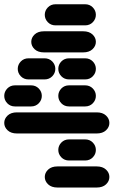

<svg xmlns="http://www.w3.org/2000/svg" viewBox="-44 -881 564 888"><path d="M221.7 -13.7H403.3Q430.7 -13.7 446.3 -28.3Q461.9 -43 461.9 -62.5Q461.9 -82 446.3 -96.7Q430.7 -111.3 403.3 -111.3H221.7Q194.3 -111.3 178.7 -96.7Q163.1 -82 163.1 -62.5Q163.1 -43 178.7 -28.3Q194.3 -13.7 221.7 -13.7ZM275.4 -138.7H349.6Q371.1 -138.7 385.3 -153.3Q399.4 -168 399.4 -187.5Q399.4 -207 385.3 -221.7Q371.1 -236.3 349.6 -236.3H275.4Q253.9 -236.3 239.7 -221.7Q225.6 -207 225.6 -187.5Q225.6 -168 239.7 -153.3Q253.9 -138.7 275.4 -138.7ZM34.2 -263.7H403.3Q430.7 -263.7 446.3 -278.3Q461.9 -293 461.9 -312.5Q461.9 -332 446.3 -346.7Q430.7 -361.3 403.3 -361.3H34.2Q6.8 -361.3 -8.8 -346.7Q-24.4 -332 -24.4 -312.5Q-24.4 -293 -8.8 -278.3Q6.8 -263.7 34.2 -263.7ZM25.4 -388.7H99.6Q121.1 -388.7 135.3 -403.3Q149.4 -418 149.4 -437.5Q149.4 -457 135.3 -471.7Q121.1 -486.3 99.6 -486.3H25.4Q3.9 -486.3 -10.3 -471.7Q-24.4 -457 -24.4 -437.5Q-24.4 -418 -10.3 -403.3Q3.9 -388.7 25.4 -388.7ZM275.4 -388.7H349.6Q371.1 -388.7 385.3 -403.3Q399.4 -418 399.4 -437.5Q399.4 -457 385.3 -471.7Q371.1 -486.3 349.6 -486.3H275.4Q253.9 -486.3 239.7 -471.7Q225.6 -457 225.6 -437.5Q225.6 -418 239.7 -403.3Q253.9 -388.7 275.4 -388.7ZM87.9 -513.7H162.1Q183.6 -513.7 197.8 -528.3Q211.9 -543 211.9 -562.5Q211.9 -582 197.8 -596.7Q183.6 -611.3 162.1 -611.3H87.9Q66.4 -611.3 52.2 -596.7Q38.1 -582 38.1 -562.5Q38.1 -543 52.2 -528.3Q66.4 -513.7 87.9 -513.7ZM275.4 -513.7H349.6Q371.1 -513.7 385.3 -528.3Q399.4 -543 399.4 -562.5Q399.4 -582 385.3 -596.7Q371.1 -611.3 349.6 -611.3H275.4Q253.9 -611.3 239.7 -596.7Q225.6 -582 225.6 -562.5Q225.6 -543 239.7 -528.3Q253.9 -513.7 275.4 -513.7ZM159.2 -638.7H340.8Q368.2 -638.7 383.8 -653.3Q399.4 -668 399.4 -687.5Q399.4 -707 383.8 -721.7Q368.2 -736.3 340.8 -736.3H159.2Q131.8 -736.3 116.2 -721.7Q100.6 -707 100.6 -687.5Q100.6 -668 116.2 -653.3Q131.8 -638.7 159.2 -638.7ZM212.9 -763.7H349.6Q371.1 -763.7 385.3 -778.3Q399.4 -793 399.4 -812.5Q399.4 -832 385.3 -846.7Q371.1 -861.3 349.6 -861.3H212.9Q191.4 -861.3 177.2 -846.7Q163.1 -832 163.1 -812.5Q163.1 -793 177.2 -778.3Q191.4 -763.7 212.9 -763.7Z"/></svg>

Font: Workbench
Style: Regular
Weight: 400
Designer: Jens Kutilek
Foundry: Jens Kutilek
Version: Version 2.001